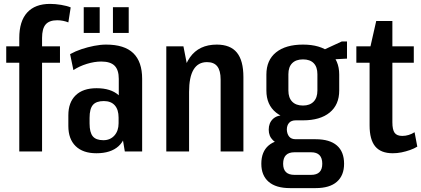

<svg xmlns="http://www.w3.org/2000/svg" viewBox="-20 -778 2163 986"><path d="M79 -583Q79 -669 119.5 -713.5Q160 -758 237 -758Q264 -758 294 -753Q324 -748 343 -740L331 -663Q319 -668 304 -671Q289 -674 274 -674Q233 -674 214.5 -652.5Q196 -631 196 -583V0H79ZM12 -540H288V-456H12Z M590 -187V-373Q590 -419 568.5 -440.5Q547 -462 500 -462Q465 -462 426 -450Q387 -438 357 -418L340 -500Q367 -515 398.5 -525.5Q430 -536 463 -542.5Q496 -549 525 -549Q619 -549 664.5 -505Q710 -461 710 -373V0H621ZM475 9Q406 9 368.5 -27.5Q331 -64 331 -131V-186Q331 -252 368.5 -288.5Q406 -325 476 -325Q549 -325 589 -289.5Q629 -254 629 -187V-132Q629 -64 589 -27.5Q549 9 475 9ZM511 -58Q546 -58 567.5 -82Q589 -106 589 -145V-174Q589 -215 569.5 -237Q550 -259 513 -259Q474 -259 457 -239Q440 -219 440 -173V-144Q440 -98 456.5 -78Q473 -58 511 -58ZM492 -741V-609H410V-741ZM641 -741V-609H560V-741Z M1113 -370Q1113 -415 1096 -437Q1079 -459 1043 -459Q997 -459 974 -420.5Q951 -382 951 -306L909 -236V-289Q909 -418 955.5 -483.5Q1002 -549 1093 -549Q1163 -549 1196.5 -508Q1230 -467 1230 -382V0H1113ZM834 -540H922L951 -392V0H834Z M1536 -160Q1447 -160 1397.5 -200Q1348 -240 1348 -313V-395Q1348 -469 1397.5 -509Q1447 -549 1536 -549Q1624 -549 1673 -509Q1722 -469 1722 -395V-313Q1722 -240 1673 -200Q1624 -160 1536 -160ZM1469 188Q1397 188 1359.5 155.5Q1322 123 1322 63Q1322 1 1359.5 -31Q1397 -63 1469 -63H1601Q1673 -63 1710 -31Q1747 1 1747 63Q1747 123 1710 155.5Q1673 188 1601 188ZM1578 120Q1635 120 1635 63Q1635 4 1578 4H1492Q1434 4 1434 63Q1434 120 1492 120ZM1441 -37Q1403 -37 1381.5 -58Q1360 -79 1360 -112Q1360 -146 1381 -166.5Q1402 -187 1442 -187H1536V-160H1499Q1476 -160 1464.5 -147Q1453 -134 1453 -112Q1454 -90 1465 -76.5Q1476 -63 1499 -63H1536V-37ZM1536 -236Q1571 -236 1590.5 -256Q1610 -276 1610 -313V-397Q1610 -434 1591 -453.5Q1572 -473 1536 -473Q1500 -473 1480.5 -453.5Q1461 -434 1461 -397V-313Q1461 -276 1480.5 -256Q1500 -236 1536 -236ZM1616 -510 1735 -565H1762V-477L1616 -469Z M1997 9Q1936 9 1907 -26Q1878 -61 1878 -134V-520L1912 -670H1995V-150Q1995 -112 2006.5 -96Q2018 -80 2046 -80Q2063 -80 2079 -85Q2095 -90 2109 -99L2123 -25Q2107 -15 2085.5 -7.5Q2064 0 2042 4.5Q2020 9 1997 9ZM1810 -540H2105V-456H1810Z"/></svg>

Font: Pathway Extreme Condensed SemiBold
Style: Regular
Weight: 600
Width: 3
Version: Version 1.001;gftools[0.9.26]